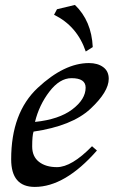

<svg xmlns="http://www.w3.org/2000/svg" viewBox="-20 -733 476 763"><path d="M118.2 9.8Q24.4 9.8 24.4 -100.1Q24.4 -285.2 129.9 -383.8Q235.4 -482.4 333.5 -482.4Q368.2 -482.4 390.1 -466.3Q412.1 -450.2 412.1 -419.9Q412.1 -368.2 339.1 -300.3Q266.1 -232.4 113.3 -210Q107.9 -194.3 107.9 -150.9Q107.9 -110.8 135 -89.8Q162.1 -68.8 206.1 -68.8Q264.6 -68.8 345.7 -151.9L365.2 -134.8Q238.3 9.8 118.2 9.8ZM119.1 -248.5Q214.4 -258.3 267.3 -298.3Q320.3 -338.4 320.3 -384.8Q320.3 -422.4 264.2 -422.4Q217.3 -422.4 176.3 -368.9Q135.3 -315.4 119.1 -248.5ZM320.8 -528.3Q286.6 -629.4 194.8 -674.3L206.5 -696.3L277.8 -713.4Q343.8 -649.9 348.6 -545.9Z"/></svg>

Font: Kelvinch
Style: Italic
Weight: 400
Italic angle: -10°
Designer: Paul James Miller
Foundry: High-Logic / Made with FontCreator
Version: Version 3.40;July 22, 2017;FontCreator 11.0.0.2388 64-bit